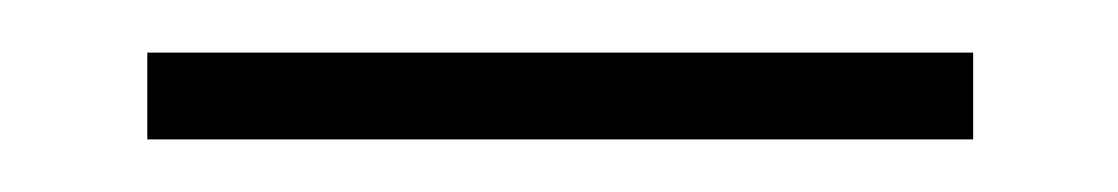

<svg xmlns="http://www.w3.org/2000/svg" viewBox="-20 4 425 73"><path d="M350 24V57H36V24Z"/></svg>

Font: Pathway Extreme Condensed
Style: Regular
Weight: 400
Width: 3
Version: Version 1.001;gftools[0.9.26]